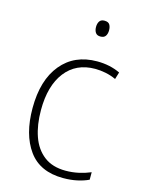

<svg xmlns="http://www.w3.org/2000/svg" viewBox="-113 -791 642 867"><g transform="rotate(15 208.5 -357.5)"><path d="M269 10Q160 10 107 -63.5Q54 -137 54 -260Q54 -391 115 -465Q176 -539 282 -539Q342 -539 390 -516L380 -483Q356 -494 331 -499Q306 -504 282 -504Q193 -504 143 -439.5Q93 -375 93 -261Q93 -192 111.5 -139Q130 -86 169.5 -55.5Q209 -25 271 -25Q302 -25 331.5 -31.5Q361 -38 387 -49V-14Q364 -3 334 3.5Q304 10 269 10ZM266 -725Q284 -725 290.5 -714.5Q297 -704 297 -688Q297 -672 290 -661.5Q283 -651 266 -651Q250 -651 243 -661.5Q236 -672 236 -688Q236 -704 243 -714.5Q250 -725 266 -725Z"/></g></svg>

Font: Noto Sans Arabic SemCond ExtLt
Style: Regular
Weight: 200
Width: 4
Designer: Monotype Design Team, Nadine Chahine, Nizar Qandah and Khaled Hosny
Foundry: Monotype Imaging Inc.
Version: Version 2.012; ttfautohint (v1.8.4.7-5d5b)